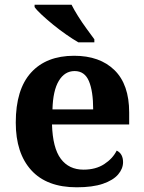

<svg xmlns="http://www.w3.org/2000/svg" viewBox="-20 -786 611 816"><path d="M306 10Q179 10 113 -62.5Q47 -135 47 -265Q47 -406 112 -477.5Q177 -549 295 -549Q404 -549 466.5 -488Q529 -427 529 -308V-257H201Q204 -157 238.5 -111Q273 -65 335 -65Q387 -65 423 -88.5Q459 -112 476 -146Q490 -139 496.5 -126.5Q503 -114 503 -97Q503 -69 482 -44.5Q461 -20 417.5 -5Q374 10 306 10ZM376 -321Q376 -398 358 -441Q340 -484 297 -484Q255 -484 230 -442.5Q205 -401 203 -321ZM313 -606Q289 -620 261 -639.5Q233 -659 206 -681Q179 -703 157.5 -723Q136 -743 127 -756V-766H284Q295 -744 312 -717Q329 -690 348 -664Q367 -638 381 -619V-606Z"/></svg>

Font: Noto Serif Khojki
Style: Regular
Weight: 400
Designer: Juan Bruce
Version: Version 2.002